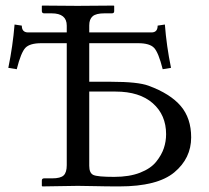

<svg xmlns="http://www.w3.org/2000/svg" viewBox="-20 -666 750 688"><path d="M522.9 -549.8Q544.9 -549.8 544.9 -574.2L570.8 -578.1Q576.7 -501 592.8 -422.9L563 -418Q547.9 -478 532 -494.6Q516.1 -511.2 475.1 -511.2H299.8V-373H378.9Q474.1 -373 512.2 -358.9Q590.3 -330.1 627.7 -286.1Q665 -242.2 665 -173.8Q665 -98.6 604.5 -48.3Q543.9 2 407.2 2Q359.4 2 321.8 1Q284.2 0 258.8 0L131.8 2L129.9 0V-19Q129.9 -26.9 138.2 -26.9H167Q196.8 -26.9 208 -37.4Q219.2 -47.9 219.2 -74.2V-511.2H127.9Q86.9 -511.2 71 -494.6Q55.2 -478 40 -418L9.8 -422.9Q25.9 -501 32.2 -578.1L58.1 -574.2Q58.1 -550.3 80.1 -549.8H219.2V-574.2Q219.2 -618.2 165 -618.2H138.2Q130.4 -618.2 129.9 -626V-645L131.8 -646Q218.8 -645 257.8 -645L387.2 -646L389.2 -645V-626Q389.2 -618.2 380.9 -618.2H354Q324.2 -618.2 312 -607.7Q299.8 -597.2 299.8 -575.2V-549.8ZM299.8 -337.9V-71.8Q299.8 -45.9 314.5 -39.1Q329.1 -32.2 389.2 -32.2Q443.4 -32.2 481.7 -47.1Q520 -62 539.6 -86.4Q559.1 -110.8 567.1 -135Q575.2 -159.2 575.2 -185.1Q575.2 -253.9 527.6 -295.9Q480 -337.9 394 -337.9Z"/></svg>

Font: Linux Libertine Capitals
Style: Small Caps
Weight: 400
Designer: Philipp H. Poll
Foundry: Philipp H. Poll
Version: Version 5.1.3